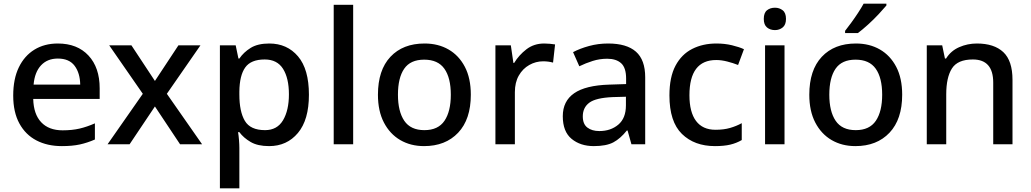

<svg xmlns="http://www.w3.org/2000/svg" viewBox="-20 -786 5616 1046"><path d="M295 -549Q401 -549 462 -483.5Q523 -418 523 -305V-247H161Q163 -164 204.5 -120Q246 -76 321 -76Q373 -76 413.5 -85.5Q454 -95 497 -114V-26Q456 -8 415 1Q374 10 317 10Q238 10 178.5 -21Q119 -52 85.5 -113.5Q52 -175 52 -265Q52 -356 82.5 -419Q113 -482 167.5 -515.5Q222 -549 295 -549ZM295 -467Q238 -467 203.5 -430Q169 -393 163 -325H417Q416 -388 386.5 -427.5Q357 -467 295 -467Z M758 -275 575 -539H696L824 -345L952 -539H1072L889 -275L1081 0H961L824 -206L686 0H566Z M1447 -549Q1544 -549 1603.5 -479Q1663 -409 1663 -270Q1663 -133 1603 -61.5Q1543 10 1446 10Q1384 10 1345.5 -12.5Q1307 -35 1284 -66H1277Q1280 -48 1282 -23.5Q1284 1 1284 20V240H1178V-539H1264L1279 -467H1284Q1307 -501 1345.5 -525Q1384 -549 1447 -549ZM1422 -462Q1347 -462 1316 -418.5Q1285 -375 1284 -287V-271Q1284 -178 1314 -127.5Q1344 -77 1424 -77Q1490 -77 1522 -131Q1554 -185 1554 -272Q1554 -360 1522 -411Q1490 -462 1422 -462Z M1904 0H1798V-760H1904Z M2545 -270Q2545 -136 2476 -63Q2407 10 2290 10Q2217 10 2160.5 -23Q2104 -56 2071.5 -118.5Q2039 -181 2039 -270Q2039 -404 2107 -476.5Q2175 -549 2293 -549Q2367 -549 2423.5 -516.5Q2480 -484 2512.5 -422Q2545 -360 2545 -270ZM2148 -270Q2148 -179 2182.5 -128Q2217 -77 2292 -77Q2367 -77 2401.5 -128Q2436 -179 2436 -270Q2436 -362 2401 -411.5Q2366 -461 2291 -461Q2216 -461 2182 -411.5Q2148 -362 2148 -270Z M2945 -549Q2959 -549 2975.5 -547.5Q2992 -546 3004 -544L2993 -445Q2967 -452 2939 -452Q2899 -452 2863.5 -432Q2828 -412 2806.5 -374.5Q2785 -337 2785 -284V0H2679V-539H2763L2777 -443H2781Q2807 -486 2848 -517.5Q2889 -549 2945 -549Z M3293 -549Q3394 -549 3444.5 -504.5Q3495 -460 3495 -365V0H3420L3399 -75H3395Q3360 -31 3321.5 -10.5Q3283 10 3215 10Q3142 10 3094 -29.5Q3046 -69 3046 -153Q3046 -235 3108 -278Q3170 -321 3299 -325L3391 -328V-358Q3391 -417 3364 -441.5Q3337 -466 3288 -466Q3247 -466 3209 -454Q3171 -442 3136 -425L3102 -502Q3140 -522 3189.5 -535.5Q3239 -549 3293 -549ZM3318 -257Q3226 -253 3190.5 -226.5Q3155 -200 3155 -152Q3155 -110 3180 -91Q3205 -72 3245 -72Q3307 -72 3348.5 -107Q3390 -142 3390 -212V-259Z M3875 10Q3763 10 3695 -56.5Q3627 -123 3627 -266Q3627 -366 3660 -428Q3693 -490 3751 -519.5Q3809 -549 3883 -549Q3928 -549 3967.5 -539.5Q4007 -530 4033 -518L4001 -432Q3973 -443 3941.5 -451Q3910 -459 3882 -459Q3736 -459 3736 -267Q3736 -175 3772 -127Q3808 -79 3878 -79Q3923 -79 3957.5 -89Q3992 -99 4021 -115V-23Q3992 -6 3958 2Q3924 10 3875 10Z M4202 -744Q4226 -744 4244 -730Q4262 -716 4262 -683Q4262 -651 4244 -636.5Q4226 -622 4202 -622Q4176 -622 4158.5 -636.5Q4141 -651 4141 -683Q4141 -716 4158.5 -730Q4176 -744 4202 -744ZM4254 -539V0H4148V-539Z M4895 -270Q4895 -136 4826 -63Q4757 10 4640 10Q4567 10 4510.5 -23Q4454 -56 4421.5 -118.5Q4389 -181 4389 -270Q4389 -404 4457 -476.5Q4525 -549 4643 -549Q4717 -549 4773.5 -516.5Q4830 -484 4862.5 -422Q4895 -360 4895 -270ZM4498 -270Q4498 -179 4532.5 -128Q4567 -77 4642 -77Q4717 -77 4751.5 -128Q4786 -179 4786 -270Q4786 -362 4751 -411.5Q4716 -461 4641 -461Q4566 -461 4532 -411.5Q4498 -362 4498 -270ZM4809 -756Q4794 -738 4767 -709Q4740 -680 4709 -652Q4678 -624 4654 -606H4584V-618Q4599 -637 4618 -663Q4637 -689 4655 -716.5Q4673 -744 4685 -766H4809Z M5302 -549Q5396 -549 5446 -502Q5496 -455 5496 -351V0H5391V-336Q5391 -462 5280 -462Q5197 -462 5166 -413Q5135 -364 5135 -272V0H5029V-539H5113L5128 -467H5134Q5160 -509 5205.5 -529Q5251 -549 5302 -549Z"/></svg>

Font: Noto Sans Tamil Medium
Style: Regular
Weight: 500
Designer: Jelle Bosma - Monotype Design Team
Foundry: Monotype Imaging Inc.
Version: Version 2.004; ttfautohint (v1.8.4.7-5d5b)